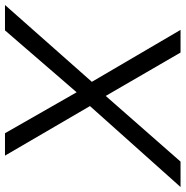

<svg xmlns="http://www.w3.org/2000/svg" viewBox="-36 -738 745 771"><g transform="rotate(-90 336.5 -352.5)"><path d="M-29 0 307 -376V-345L97 -705H187L359 -404H340L600 -705H702L380 -341V-379L602 0H511L326 -319H353L73 0Z"/></g></svg>

Font: Nunito Sans 12pt
Style: Italic
Weight: 400
Italic angle: -9°
Designer: Vernon Adams
Foundry: Vernon Adams
Version: Version 3.101;gftools[0.9.27]